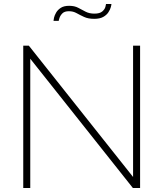

<svg xmlns="http://www.w3.org/2000/svg" viewBox="-20 -938 815 958"><path d="M131 -645V0H96V-710H124L644 -55V-710H679V0H643ZM450 -844Q420 -844 399.5 -853.5Q379 -863 362 -872.5Q345 -882 324 -882Q302 -882 291.5 -871.5Q281 -861 277 -849Q273 -837 273 -834H247Q247 -838 249.5 -849.5Q252 -861 260 -875Q268 -889 283.5 -899Q299 -909 325 -909Q352 -909 370.5 -899Q389 -889 407.5 -879.5Q426 -870 451 -870Q478 -870 490.5 -881Q503 -892 506 -904Q509 -916 509 -918H536Q536 -914 533 -902.5Q530 -891 521 -877Q512 -863 495 -853.5Q478 -844 450 -844Z"/></svg>

Font: Raleway ExtraLight
Style: Regular
Weight: 200
Designer: Matt McInerney, Pablo Impallari, Rodrigo Fuenzalida
Foundry: Matt McInerney, Pablo Impallari, Rodrigo Fuenzalida
Version: Version 4.026